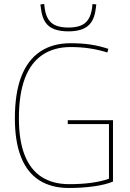

<svg xmlns="http://www.w3.org/2000/svg" viewBox="-20 -925 647 955"><path d="M54 -336Q54 -462 86 -544.5Q118 -627 180 -668.5Q242 -710 331 -710Q357 -710 381.5 -708.5Q406 -707 429.5 -703.5Q453 -700 475.5 -694.5Q498 -689 519 -682L514 -664Q469 -678 424.5 -684.5Q380 -691 332 -691Q249 -691 191 -652Q133 -613 103.5 -534.5Q74 -456 74 -336Q74 -227 102.5 -154Q131 -81 187 -45Q243 -9 324 -9Q384 -9 433 -15.5Q482 -22 522 -36V-308H317V-327H542V-22Q504 -6 446 2Q388 10 323 10Q235 10 175 -28.5Q115 -67 84.5 -144Q54 -221 54 -336ZM320 -769Q280 -769 251 -779.5Q222 -790 205.5 -814.5Q189 -839 184 -881Q183 -886 182.5 -891.5Q182 -897 181 -903L200 -905Q201 -901 201 -896Q201 -891 202 -886Q207 -849 221.5 -827.5Q236 -806 261 -797Q286 -788 320 -788Q355 -788 379.5 -797Q404 -806 418.5 -827.5Q433 -849 438 -886Q439 -891 439 -896Q439 -901 440 -905L459 -903Q458 -897 457.5 -891Q457 -885 456 -880Q451 -839 434 -814.5Q417 -790 388.5 -779.5Q360 -769 320 -769Z"/></svg>

Font: Georama ExtraCondensed Thin Thin
Style: Regular
Weight: 250
Version: Version 1.001